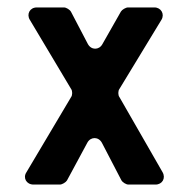

<svg xmlns="http://www.w3.org/2000/svg" viewBox="-20 -496 506 516"><path d="M325 0H398C416 0 426 -17 417 -33L301 -235C297 -240 297 -252 301 -257L414 -443C423 -458 413 -476 395 -476H324C318 -476 308 -470 305 -465L255 -377C246 -361 225 -361 216 -378L171 -464C168 -470 158 -476 152 -476H79C60 -476 51 -458 60 -443L171 -257C175 -252 175 -240 171 -235L51 -33C41 -18 51 0 70 0H141C147 0 157 -6 160 -11L215 -113C224 -129 245 -129 254 -112L306 -12C309 -6 319 0 325 0Z"/></svg>

Font: DIN Rundschrift
Style: Breit
Weight: 400
Width: 7
Version: Version 1.027